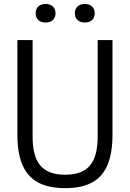

<svg xmlns="http://www.w3.org/2000/svg" viewBox="-20 -943 658 972"><path d="M68 -261V-740H145V-251.5Q145 -151.5 184.2 -105Q223.5 -58.5 310 -58.5Q396 -58.5 435.2 -105Q474.5 -151.5 474.5 -251.5V-740H549.5V-261Q549.5 -167.5 524.2 -107.8Q499 -48 446.2 -19.2Q393.5 9.5 310 9.5Q226 9.5 172.8 -19.2Q119.5 -48 93.8 -107.8Q68 -167.5 68 -261ZM160.5 -875.5Q160.5 -897.5 174 -910.2Q187.5 -923 210.5 -923Q234 -923 247.5 -910.2Q261 -897.5 261 -875.5Q261 -854 247.5 -841.5Q234 -829 210.5 -829Q187.5 -829 174 -841.5Q160.5 -854 160.5 -875.5ZM359 -875.5Q359 -897.5 372.5 -910.2Q386 -923 409 -923Q432.5 -923 446 -910.2Q459.5 -897.5 459.5 -875.5Q459.5 -854 446 -841.5Q432.5 -829 409 -829Q386 -829 372.5 -841.5Q359 -854 359 -875.5Z"/></svg>

Font: Encode Sans Condensed
Style: Regular
Weight: 400
Width: 3
Designer: Multiple Designers
Foundry: Impallari Type
Version: Version 2.000